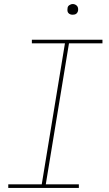

<svg xmlns="http://www.w3.org/2000/svg" viewBox="-20 -932 540 952"><path d="M371 0H21V-18H187L302 -717H138V-735H488V-717H322L207 -18H371ZM340 -859Q334 -859 328.5 -861Q323 -863 319 -867.5Q315 -872 314.5 -878.5Q314 -885 315 -891Q315 -896 317.5 -900Q320 -904 324 -906.5Q328 -909 332 -910.5Q336 -912 341 -912Q347 -912 352.5 -909.5Q358 -907 362 -902.5Q366 -898 367 -891.5Q368 -885 367 -879Q366 -874 363.5 -870Q361 -866 357.5 -863.5Q354 -861 349.5 -860Q345 -859 340 -859Z"/></svg>

Font: Iosevka Term Curly Thin
Style: Italic
Weight: 100
Italic angle: -9°
Designer: Belleve Invis
Foundry: Belleve Invis
Version: Version 32.3.0